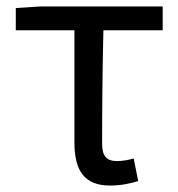

<svg xmlns="http://www.w3.org/2000/svg" viewBox="-20 -563 554 596"><path d="M322 13C356 13 387 6 409 -1L395 -71C377 -66 360 -63 342 -63C312 -63 297 -78 297 -116C297 -226 298 -346 301 -469H485V-543H106L29 -538V-469H211V-122C211 -35 240 13 322 13Z"/></svg>

Font: Noto Sans CJK JP
Style: Regular
Weight: 400
Designer: Ryoko NISHIZUKA 西塚涼子 (kana, bopomofo & ideographs); Paul D. Hunt (Latin, Greek & Cyrillic); Sandoll Communications 산돌커뮤니
Foundry: Adobe
Version: Version 2.004;hotconv 1.0.118;makeotfexe 2.5.65603